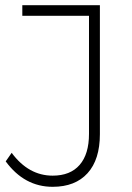

<svg xmlns="http://www.w3.org/2000/svg" viewBox="-20 -719 508 740"><path d="M365 -699V-202Q365 -104 317.5 -51.5Q270 1 183 1Q74 1 2 -97L25 -130Q90 -42 183 -42Q251 -42 287 -83.5Q323 -125 323 -203V-658H66V-699Z"/></svg>

Font: Montserrat Ultra Light
Style: Regular
Weight: 200
Designer: Julieta Ulanovsky
Foundry: Julieta Ulanovsky
Version: Version 3.100;PS 003.100;hotconv 1.0.88;makeotf.lib2.5.64775